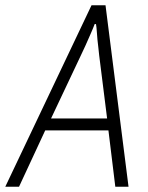

<svg xmlns="http://www.w3.org/2000/svg" viewBox="-56 -706 560 726"><path d="M-36 0 290 -686H343L430 0H380L354 -213H115L16 0ZM137 -258H349L319 -497Q318 -510 316 -525Q314 -540 312.5 -556Q311 -572 310 -587.5Q309 -603 307 -615H302Q296 -599 286.5 -577.5Q277 -556 267.5 -534.5Q258 -513 250 -497Z"/></svg>

Font: Archivo Condensed Thin
Style: Italic
Weight: 250
Width: 3
Italic angle: -10°
Designer: Hector Gatti
Foundry: Omnibus-Type
Version: Version 2.001